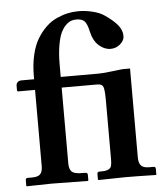

<svg xmlns="http://www.w3.org/2000/svg" viewBox="-51 -744 682 790"><g transform="rotate(-5 290.0 -348.5)"><path d="M354 -391.1H206.1V-77.1Q206.1 -64.9 209 -56.6Q211.9 -48.3 216.6 -43.7Q221.2 -39.1 230.7 -36.6Q240.2 -34.2 248.8 -33.7Q257.3 -33.2 272.9 -33.2Q282.2 -33.2 282.2 -23.9V-1L279.8 1Q170.9 -1 131.8 -1L27.8 1L25.9 -1V-23.9Q25.9 -33.2 34.2 -33.2H53.2Q77.6 -33.2 86.9 -43.7Q96.2 -54.2 96.2 -77.1V-391.1H26.9Q22 -391.1 22 -396V-415Q22 -422.4 27.3 -428.7Q32.7 -435.1 44.9 -435.1H96.2V-449.2Q96.2 -496.6 105.5 -535.9Q114.7 -575.2 130.9 -601.6Q147 -627.9 167.2 -647.5Q187.5 -667 211.2 -677.7Q234.9 -688.5 257.1 -693.4Q279.3 -698.2 301.8 -698.2Q331.1 -698.2 360.6 -690.9Q390.1 -683.6 408.2 -670.9Q440.9 -648.9 459.5 -627.2Q478 -605.5 478 -580.1Q478 -562 460.7 -547.1Q443.4 -532.2 420.9 -532.2Q395.5 -532.2 373 -552Q350.6 -571.8 341.8 -609.9Q335 -642.1 324.5 -653.6Q314 -665 290 -665Q278.8 -665 268.6 -661.4Q258.3 -657.7 246.3 -646Q234.4 -634.3 225.8 -615.5Q217.3 -596.7 211.7 -563.2Q206.1 -529.8 206.1 -485.8V-435.1H361.8Q382.3 -435.1 420.2 -439.9Q458 -444.8 461.9 -444.8H493.2V-77.1Q493.2 -54.7 502.7 -43.9Q512.2 -33.2 536.1 -33.2H555.2Q563 -33.2 563 -23.9V-1L562 1Q478 -1 438 -1L324.2 1L321.8 -1V-23.9Q321.8 -33.2 330.1 -33.2Q346.2 -33.2 354 -34.2Q361.8 -35.2 369.6 -39.1Q377.4 -43 380.1 -52.2Q382.8 -61.5 382.8 -77.1V-320.8Q382.8 -365.2 377.9 -378.2Q373 -391.1 354 -391.1Z"/></g></svg>

Font: Linux Libertine G
Style: Semibold
Weight: 600
Designer: Philipp H. Poll
Foundry: Philipp H. Poll
Version: Version 5.1.1